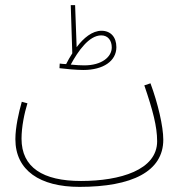

<svg xmlns="http://www.w3.org/2000/svg" viewBox="-20 -708 727 749"><path d="M305 -435C383 -435 434 -470 434 -524C434 -563 412 -588 376 -588C340 -588 306 -560 279 -524L273 -688H256L262 -500C253 -486 245 -472 238 -458C230 -458 222 -459 213 -460L212 -442C235 -439 278 -435 305 -435ZM375 -570C402 -570 416 -549 416 -523C416 -486 377 -453 309 -453C294 -453 277 -454 256 -456C284 -508 327 -570 375 -570ZM290 21C495 21 617 -39 617 -163C617 -215 596 -305 567 -383L543 -375C576 -278 593 -215 593 -157C593 -45 449 -2 296 -2C147 -2 64 -55 64 -167C64 -213 75 -266 87 -305L65 -311C53 -269 40 -211 40 -165C40 -43 136 21 290 21Z"/></svg>

Font: Noto Sans Arabic UI XCn Th
Style: Regular
Weight: 100
Width: 2
Designer: Monotype Design Team, Nadine Chahine and Nizar Qandah
Foundry: Monotype Imaging Inc.
Version: Version 2.010